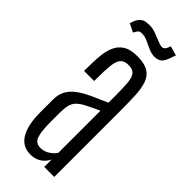

<svg xmlns="http://www.w3.org/2000/svg" viewBox="-288 -940 987 987"><g transform="rotate(45 206.0 -446.0)"><path d="M178.7 5.4Q120.6 5.4 91.3 -43.7Q62 -92.8 62 -184.1V-277.8Q62 -316.9 78.4 -344.2Q94.7 -371.6 123.8 -392.1Q152.8 -412.6 191.7 -430.2Q230.5 -447.8 274.9 -466.8V-516.6Q274.9 -572.8 272 -608.2Q269 -643.6 255.9 -660.4Q242.7 -677.2 211.4 -677.2Q181.2 -677.2 166.7 -660.9Q152.3 -644.5 148.2 -608.2Q144 -571.8 144 -511.7V-493.7H70.8V-513.2Q70.8 -557.1 74 -598.1Q77.1 -639.2 90.1 -671.4Q103 -703.6 131.6 -722.4Q160.2 -741.2 211.4 -741.2Q263.2 -741.2 291.3 -724.1Q319.3 -707 331.3 -673.3Q343.3 -639.6 345.5 -590.3Q347.7 -541 347.7 -476.6V0H274.9V-54.7Q272 -45.9 260.7 -31.5Q249.5 -17.1 229.2 -5.9Q209 5.4 178.7 5.4ZM191.9 -55.2Q220.7 -55.2 243.7 -71.5Q266.6 -87.9 274.9 -103V-408.7Q229.5 -388.2 201.4 -373.5Q173.3 -358.9 158.9 -343.5Q144.5 -328.1 139.4 -305.9Q134.3 -283.7 134.3 -248.5V-190.4Q134.3 -117.2 145.5 -86.2Q156.7 -55.2 191.9 -55.2ZM274.9 -800.8Q253.4 -800.8 231.2 -810.8Q209 -820.8 187.3 -830.8Q165.5 -840.8 145 -840.8Q137.2 -840.8 133.8 -839.8Q126 -837.9 120.8 -830.8Q115.7 -823.7 108.9 -811L63.5 -833.5Q73.2 -866.7 86.4 -880.1Q99.6 -893.6 114.7 -896Q129.9 -898.4 145.5 -898.4Q165.5 -898.4 189.2 -889.6Q212.9 -880.9 234.1 -872.1Q255.4 -863.3 267.6 -863.3H269.5Q276.4 -864.3 282.7 -870.4Q289.1 -876.5 296.9 -898.4L348.1 -884.3L343.8 -871.6Q328.6 -824.2 313.5 -812.5Q298.3 -800.8 274.9 -800.8Z"/></g></svg>

Font: Antonio Thin
Style: Regular
Weight: 250
Designer: Vernon Adams
Foundry: Vernon Adams
Version: Version 1.002